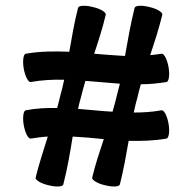

<svg xmlns="http://www.w3.org/2000/svg" viewBox="-20 -640 658 679"><path d="M89 -150C109 -153 129 -156 149 -157C134 -109 118 -61 106 -12C104 -4 124 9 151 15C178 22 202 21 204 12C218 -43 228 -100 237 -157C274 -155 310 -152 347 -148C332 -103 317 -58 306 -12C304 -4 324 9 351 15C378 22 402 21 404 12C417 -39 426 -91 435 -142C480 -141 524 -142 569 -150C577 -151 581 -175 576 -203C571 -230 560 -252 551 -250C519 -244 486 -242 453 -242C457 -259 460 -275 465 -291C469 -308 473 -325 478 -342C509 -342 539 -345 569 -350C577 -351 581 -375 576 -403C571 -430 560 -452 551 -450C538 -448 525 -446 511 -445C527 -492 542 -539 554 -588C556 -596 536 -609 509 -615C482 -622 458 -621 456 -612C442 -556 432 -499 422 -442C386 -444 349 -447 313 -450C328 -495 343 -541 354 -588C356 -596 336 -609 309 -615C282 -622 258 -621 256 -612C243 -561 234 -509 225 -457C173 -459 122 -459 71 -450C63 -449 59 -425 64 -397C69 -370 80 -348 89 -350C128 -357 167 -359 207 -358C203 -341 200 -325 195 -309C191 -292 187 -275 182 -258C145 -259 108 -257 71 -250C63 -249 59 -225 64 -197C69 -170 80 -148 89 -150ZM265 -291C270 -312 276 -333 282 -354C323 -351 363 -347 404 -344C401 -332 398 -320 395 -309C390 -287 384 -266 378 -245C337 -247 297 -252 256 -255C259 -267 261 -279 265 -291Z"/></svg>

Font: Nupuram Medium Oblique
Style: Regular
Weight: 500
Designer: Santhosh Thottingal (santhosh.thottingal@gmail.com)
Foundry: SMC
Version: Version 1.000